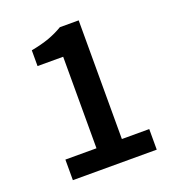

<svg xmlns="http://www.w3.org/2000/svg" viewBox="-119 -730 751 824"><g transform="rotate(-20 256.5 -318.0)"><path d="M74 0V-94H216V-512H99V-584Q147 -593 181.5 -605.5Q216 -618 246 -636H332V-94H457V0Z"/></g></svg>

Font: TypoPRO Source Sans Pro
Style: Regular
Weight: 600
Designer: Paul D. Hunt
Foundry: Adobe Systems Incorporated
Version: Version 2.020;PS 2.000;hotconv 1.0.86;makeotf.lib2.5.63406